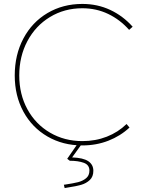

<svg xmlns="http://www.w3.org/2000/svg" viewBox="-20 -730 730 977"><path d="M55 -346Q55 -451 99 -534Q143 -617 221.5 -663.5Q300 -710 399 -710Q476 -710 541 -679.5Q606 -649 655 -594L637 -578Q591 -630 530.5 -659Q470 -688 399 -688Q308 -688 234.5 -643.5Q161 -599 119.5 -521Q78 -443 78 -346Q78 -250 119.5 -174Q161 -98 234.5 -55Q308 -12 399 -12Q466 -12 523.5 -34.5Q581 -57 624 -99L639 -81Q593 -38 531.5 -14Q470 10 399 10Q300 10 221.5 -35.5Q143 -81 99 -162Q55 -243 55 -346ZM313 209Q353 203 377 197Q401 191 418 177Q435 163 435 138Q435 109 406.5 98.5Q378 88 335 88L322 78L376 0H398L347 71Q404 73 429.5 90.5Q455 108 455 139Q455 169 437 186Q419 203 393 210.5Q367 218 326 224L309 227L305 210Z"/></svg>

Font: Easer Grotesk Variable
Style: Regular
Weight: 400
Designer: Boardeaser, Bonnie Shaver-Troup, Thomas Jockin
Foundry: Lexend
Version: Version 1.001;Glyphs 3.1.2 (3151)